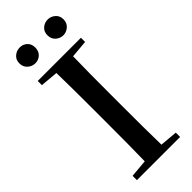

<svg xmlns="http://www.w3.org/2000/svg" viewBox="-295 -966 1006 1006"><g transform="rotate(-45 208.5 -463.0)"><path d="M105 -809Q82 -809 63.5 -825Q45 -841 45 -868Q45 -895 63.5 -910.5Q82 -926 105 -926Q129 -926 146 -910.5Q163 -895 163 -868Q163 -841 146 -825Q129 -809 105 -809ZM313 -809Q289 -809 271 -825Q253 -841 253 -868Q253 -895 271 -910.5Q289 -926 313 -926Q335 -926 353.5 -910.5Q372 -895 372 -868Q372 -841 353.5 -825Q335 -809 313 -809ZM48 0V-32L195 -45H220L368 -32V0ZM146 0Q148 -85 148.5 -170.5Q149 -256 149 -342V-393Q149 -479 148.5 -564.5Q148 -650 146 -735H271Q269 -651 268.5 -565Q268 -479 268 -393V-343Q268 -257 268.5 -171.5Q269 -86 271 0ZM48 -704V-735H368V-704L220 -691H195Z"/></g></svg>

Font: Noto Serif TC SemiBold
Style: Regular
Weight: 600
Version: Version 2.002-H1;hotconv 1.1.0;makeotfexe 2.6.0